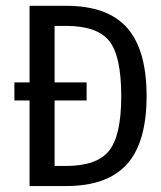

<svg xmlns="http://www.w3.org/2000/svg" viewBox="-20 -624 540 644"><path d="M202.1 -604.5Q340.8 -604.5 406.2 -530.8Q471.7 -457 471.7 -301.8Q471.7 -146.5 405.8 -73.2Q339.8 0 202.1 0H79.1V-287.1H28.3V-347.7H79.1V-604.5ZM202.1 -67.4Q304.7 -67.4 345.7 -118.2Q386.7 -168.9 386.7 -301.8Q386.7 -436.5 346.2 -486.8Q305.7 -537.1 202.1 -537.1H163.1V-347.7H270.5V-287.1H163.1V-67.4Z"/></svg>

Font: BabelStone Pseudographica
Style: Regular
Weight: 400
Designer: Andrew West
Foundry: BabelStone
Version: Version 16.0.0